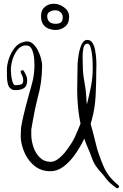

<svg xmlns="http://www.w3.org/2000/svg" viewBox="-20 -886 656 1025"><path d="M599 116Q586 106 573 95.5Q560 85 550 72Q533 49 518.5 33.5Q504 18 491.5 0Q479 -18 469 -47Q460 -73 449.5 -95.5Q439 -118 430 -146Q410 -104 382.5 -64Q355 -24 321 2Q287 28 248 28Q202 28 168 2.5Q134 -23 114.5 -63.5Q95 -104 91 -147Q90 -161 91 -172Q92 -183 92 -197V-202Q98 -237 104 -263.5Q110 -290 117 -316.5Q124 -343 133 -376Q145 -416 154 -452.5Q163 -489 164 -535Q164 -546 163 -564Q162 -582 158 -600Q154 -618 145.5 -630.5Q137 -643 122 -643Q119 -643 116 -643.5Q113 -644 109 -643Q86 -638 70 -615.5Q54 -593 46 -565Q38 -537 38 -514Q38 -508 39.5 -488Q41 -468 46.5 -450Q52 -432 62 -431Q64 -431 66.5 -431Q69 -431 73 -432Q87 -432 95.5 -436.5Q104 -441 104 -457Q104 -468 100 -478.5Q96 -489 92 -496Q90 -500 90 -502Q90 -511 100 -511Q105 -511 108 -507V-506Q114 -496 119.5 -484Q125 -472 125 -458Q125 -429 111 -418Q97 -407 72 -405H60Q56 -405 52 -405.5Q48 -406 43 -409Q27 -418 22 -437.5Q17 -457 17 -479Q17 -501 17 -515Q17 -541 27.5 -572.5Q38 -604 57.5 -629.5Q77 -655 104 -661Q111 -663 114.5 -664Q118 -665 123 -665Q143 -665 158 -650.5Q173 -636 183.5 -615Q194 -594 199.5 -572Q205 -550 205 -535Q204 -485 198.5 -445.5Q193 -406 181 -364Q173 -332 167.5 -306Q162 -280 157.5 -254Q153 -228 147 -195V-167Q147 -136 158 -102.5Q169 -69 191.5 -46Q214 -23 250 -22Q269 -22 289 -36.5Q309 -51 326.5 -72.5Q344 -94 358 -116Q372 -138 379 -153Q388 -174 395.5 -191Q403 -208 410 -226Q403 -258 399 -292Q395 -326 393 -363Q393 -374 392.5 -384.5Q392 -395 392 -405Q392 -437 393 -470.5Q394 -504 394 -536Q394 -548 396.5 -570.5Q399 -593 404.5 -616.5Q410 -640 420 -656.5Q430 -673 446 -673Q463 -673 473 -658Q483 -643 487.5 -619.5Q492 -596 493.5 -572.5Q495 -549 494.5 -531.5Q494 -514 494 -511Q494 -441 490.5 -374.5Q487 -308 470 -246L464 -225L480 -165Q488 -135 493.5 -111Q499 -87 508 -62Q522 -23 533.5 3.5Q545 30 562.5 53Q580 76 612 103Q616 106 616 110Q616 115 610 118Q604 121 599 116ZM444 -329Q456 -376 465.5 -423.5Q475 -471 475 -523Q475 -532 474.5 -553Q474 -574 471 -597Q468 -620 462.5 -636.5Q457 -653 446 -653Q430 -652 425.5 -630.5Q421 -609 421 -584Q421 -570 421.5 -557.5Q422 -545 422 -538Q422 -494 430.5 -449.5Q439 -405 441 -363Q441 -346 444 -329ZM277 -726Q259 -726 241 -732.5Q223 -739 211 -755Q199 -771 199 -800Q199 -832 219 -849Q239 -866 267 -866Q296 -866 322.5 -846.5Q349 -827 349 -797Q349 -760 326.5 -743Q304 -726 277 -726ZM277 -759Q297 -759 306 -767Q315 -775 315 -794Q315 -809 304 -820Q293 -831 274 -831Q258 -831 245 -823Q232 -815 232 -800Q232 -781 243 -770Q254 -759 277 -759Z"/></svg>

Font: Ruge Boogie
Style: Regular
Weight: 400
Designer: Robert E. Leuschke
Foundry: Robert E. Leuschke
Version: Version 1.010; ttfautohint (v1.8.3)